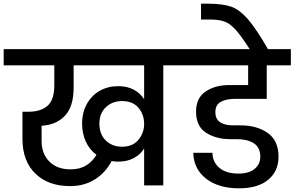

<svg xmlns="http://www.w3.org/2000/svg" viewBox="-44 -1007 1600 1043"><path d="M965 -740V-652H843V0H739V-200Q718 -167 682.5 -148Q647 -129 598 -129Q580 -129 562 -132Q531 -71 473 -33.5Q415 4 337 4Q218 4 148 -64Q78 -132 78 -253V-400H111Q178 -400 214.5 -432.5Q251 -465 251 -544V-652H-24V-740ZM340 -87Q390 -87 425 -109Q460 -131 480 -166Q443 -193 422.5 -237Q402 -281 402 -336Q402 -395 427.5 -441.5Q453 -488 497.5 -513.5Q542 -539 598 -539Q647 -539 682.5 -520Q718 -501 739 -468V-652H356V-531Q356 -428 308.5 -378Q261 -328 182 -324V-241Q182 -172 224 -129.5Q266 -87 340 -87ZM619 -210Q677 -210 708 -247.5Q739 -285 739 -334Q739 -384 708.5 -421Q678 -458 619 -458Q567 -458 531.5 -425Q496 -392 496 -336Q496 -277 531 -243.5Q566 -210 619 -210Z M1231 -470Q1186 -470 1156 -454Q1126 -438 1126 -398Q1126 -360 1152 -343Q1178 -326 1219 -326H1264Q1351 -326 1410 -285Q1469 -244 1469 -155Q1469 -77 1413 -30.5Q1357 16 1254 16Q1143 16 1075.5 -36.5Q1008 -89 1006 -177H1110Q1111 -126 1148 -95Q1185 -64 1251 -64Q1308 -64 1339 -89.5Q1370 -115 1370 -156Q1370 -206 1335 -228.5Q1300 -251 1245 -251H1206Q1131 -251 1076 -285.5Q1021 -320 1021 -401Q1021 -475 1073 -510Q1125 -545 1202 -545H1304V-652H917V-740H1536V-652H1405V-470Z M1315 -736Q1266 -813 1235 -846.5Q1204 -880 1174.5 -890.5Q1145 -901 1093 -901H1048V-987H1091Q1168 -986 1212.5 -970.5Q1257 -955 1302.5 -903Q1348 -851 1414 -736Z"/></svg>

Font: Fz Poppins Med
Style: Regular
Weight: 500
Designer: Ninad Kale (Devanagari), Jonny Pinhorn (Latin)
Foundry: Indian Type Foundry
Version: Vit hóa bi Vntype.Com & FontZin.Com